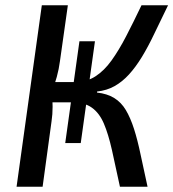

<svg xmlns="http://www.w3.org/2000/svg" viewBox="-20 -710 659 730"><path d="M436 0Q419 -80 405.5 -140Q392 -200 375 -240Q358 -280 329.5 -300.5Q301 -321 254 -321L266 -398Q309 -398 342.5 -419.5Q376 -441 404 -480Q432 -519 459.5 -572Q487 -625 518 -690H619Q590 -631 566.5 -581.5Q543 -532 519.5 -493.5Q496 -455 470.5 -427Q445 -399 415.5 -382.5Q386 -366 349 -362V-358Q387 -354 414 -337.5Q441 -321 458.5 -291.5Q476 -262 489.5 -220Q503 -178 514.5 -122.5Q526 -67 541 0ZM43 0 139 -690H238L208 -478Q204 -447 196 -418Q188 -389 177 -361Q180 -333 180 -304Q180 -275 176 -249L142 0ZM156 -321 166 -398H299L288 -321ZM228 -166 282 -553H341L287 -166Z"/></svg>

Font: Exo 2 Medium
Style: Italic
Weight: 500
Italic angle: -8°
Designer: Natanael Gama
Foundry: Natanael Gama
Version: Version 2.010